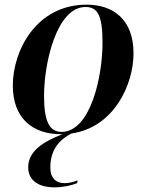

<svg xmlns="http://www.w3.org/2000/svg" viewBox="-20 -566 628 824"><path d="M242 10C244 10 246 10 248 10C165 42 101 83 101 152C101 208 145 238 214 238C250 238 287 230 311 220L313 208C292 217 272 220 257 220C222 220 196 200 196 153C196 74 237 33 286 7C470 -19 553 -204 553 -337C553 -485 463 -546 352 -546C135 -546 35 -348 35 -199C35 -59 119 10 242 10ZM244 0C194 0 169 -42 169 -154C169 -298 224 -536 347 -536C399 -536 420 -500 420 -383C420 -233 367 0 244 0Z"/></svg>

Font: Noto Serif Display SemiBold
Style: Italic
Weight: 600
Italic angle: -12°
Designer: Monotype Design Team
Foundry: Monotype Imaging Inc.
Version: Version 2.009